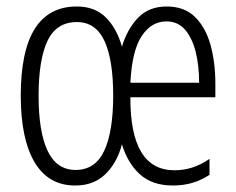

<svg xmlns="http://www.w3.org/2000/svg" viewBox="-20 -562 729 592"><path d="M494 -542Q549 -542 582 -509Q615 -476 629.5 -422Q644 -368 644 -305V-262H382Q381 -37 518 -37Q545 -37 571.5 -45Q598 -53 626 -72V-23Q602 -7 574 1.5Q546 10 513 10Q450 10 412 -24Q374 -58 356 -117Q341 -60 305 -25Q269 10 212 10Q129 10 86.5 -62Q44 -134 44 -267Q44 -542 217 -542Q272 -542 306 -508.5Q340 -475 356 -418Q372 -472 405.5 -507Q439 -542 494 -542ZM493 -496Q447 -496 417 -451Q387 -406 382 -307H594Q594 -359 583.5 -401.5Q573 -444 551 -470Q529 -496 493 -496ZM217 -494Q154 -494 126.5 -436Q99 -378 99 -267Q99 -155 127 -96.5Q155 -38 213 -38Q274 -38 301.5 -97.5Q329 -157 329 -267Q329 -378 302 -436Q275 -494 217 -494Z"/></svg>

Font: Noto Sans Lao UI ExtCond Light
Style: Regular
Weight: 300
Width: 2
Designer: Monotype Design Team
Foundry: Monotype Imaging Inc.
Version: Version 2.000; ttfautohint (v1.8.4.7-5d5b)